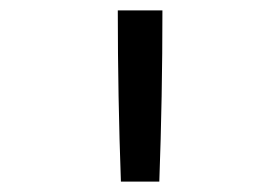

<svg xmlns="http://www.w3.org/2000/svg" viewBox="-20 -792 540 370"><path d="M213 -442Q210 -524 208.5 -606.5Q207 -689 207 -772H293Q293 -689 291.5 -606.5Q290 -524 287 -442Z"/></svg>

Font: Iosevka Web
Style: Regular
Weight: 400
Monospace: yes
Designer: Belleve Invis
Foundry: Belleve Invis
Version: Version 28.0.3; ttfautohint (v1.8.3)